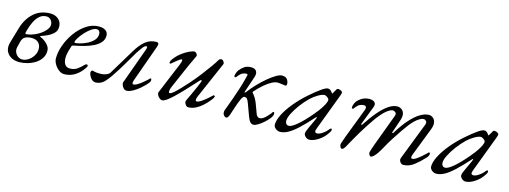

<svg xmlns="http://www.w3.org/2000/svg" viewBox="-15 -952 3964 1495"><g transform="rotate(15 1967.0 -204.5)"><path d="M129 15Q68 15 36.5 -21.5Q5 -58 21 -115Q30 -146 39 -176.5Q48 -207 57 -238Q80 -318 133.5 -366Q187 -414 267 -414Q291 -414 311.5 -404.5Q332 -395 345 -376Q358 -357 358 -329Q358 -299 338 -279Q318 -259 290.5 -246Q263 -233 238 -225Q234 -224 234 -221.5Q234 -219 239 -217Q260 -208 278 -194Q296 -180 307 -163Q318 -146 318 -126Q318 -91 300 -64.5Q282 -38 253.5 -20.5Q225 -3 192 6Q159 15 129 15ZM144 -11Q168 -11 192 -26Q216 -41 232.5 -66.5Q249 -92 249 -123Q249 -153 230 -172.5Q211 -192 176 -192Q147 -192 125 -182Q103 -172 95 -140L84 -96Q78 -73 86 -53.5Q94 -34 110 -22.5Q126 -11 144 -11ZM127 -209Q170 -215 207.5 -234.5Q245 -254 269 -280Q293 -306 293 -329Q293 -350 279.5 -367Q266 -384 242 -384Q211 -384 187.5 -363.5Q164 -343 148 -310Q132 -277 122 -239L117 -219Q116 -214 119 -211Q122 -208 127 -209Z M489 15Q468 15 446.5 -1Q425 -17 411 -41.5Q397 -66 397 -89Q397 -139 417.5 -195.5Q438 -252 474 -301.5Q510 -351 557.5 -382.5Q605 -414 658 -414Q693 -414 712.5 -399.5Q732 -385 732 -359Q732 -328 712.5 -305Q693 -282 660 -265.5Q627 -249 586.5 -238Q546 -227 504 -219Q498 -218 494.5 -216.5Q491 -215 489 -209Q482 -187 475 -161Q468 -135 468 -112Q468 -77 481.5 -58Q495 -39 521 -39Q557 -39 582 -57Q607 -75 623 -93Q633 -104 641 -104Q651 -104 651 -94Q651 -93 651 -90.5Q651 -88 649 -86Q629 -53 604 -30.5Q579 -8 550.5 3.5Q522 15 489 15ZM511 -242Q522 -242 548.5 -248.5Q575 -255 604 -269.5Q633 -284 653.5 -305.5Q674 -327 674 -357Q674 -370 667 -379.5Q660 -389 647 -389Q626 -389 601.5 -371.5Q577 -354 555 -329.5Q533 -305 518.5 -282Q504 -259 504 -248Q504 -242 511 -242Z M744 14Q725 14 712 1.5Q699 -11 692 -26.5Q685 -42 685 -51Q685 -56 688 -62.5Q691 -69 699 -69Q701 -69 703 -68.5Q705 -68 709 -66Q715 -65 726 -63Q737 -61 759 -61Q788 -61 809.5 -70Q831 -79 838 -92L960 -294Q995 -353 1033 -383.5Q1071 -414 1123 -414Q1127 -414 1130.5 -412Q1134 -410 1136.5 -407Q1139 -404 1139 -401Q1139 -397 1138 -392Q1137 -387 1135 -380L1027 -78Q1017 -47 1033 -47Q1045 -47 1062.5 -57.5Q1080 -68 1098 -82.5Q1116 -97 1128.5 -108.5Q1141 -120 1144 -123Q1147 -126 1148.5 -127Q1150 -128 1151 -128Q1154 -128 1156 -124Q1158 -120 1158 -115Q1158 -111 1155.5 -104Q1153 -97 1145 -88Q1128 -68 1108 -50Q1088 -32 1067.5 -17.5Q1047 -3 1027.5 5.5Q1008 14 993 14Q979 14 968.5 3Q958 -8 953.5 -21.5Q949 -35 951 -42L1059 -341Q1061 -348 1061 -354.5Q1061 -361 1055 -361Q1041 -361 1024 -338.5Q1007 -316 994 -296Q989 -288 974.5 -263Q960 -238 940 -204Q920 -170 898 -134.5Q876 -99 855.5 -69.5Q835 -40 819 -23Q800 -2 781 6Q762 14 744 14Z M1280 14Q1269 14 1257.5 4.5Q1246 -5 1240 -18Q1234 -31 1237 -39L1342 -292Q1349 -309 1351 -321Q1353 -333 1345 -333Q1340 -333 1328.5 -325Q1317 -317 1302.5 -305Q1288 -293 1273 -280Q1271 -278 1265.5 -279Q1260 -280 1260 -283Q1260 -287 1262 -294.5Q1264 -302 1272 -313Q1297 -347 1327.5 -370Q1358 -393 1385.5 -405.5Q1413 -418 1427 -418Q1432 -418 1438.5 -412.5Q1445 -407 1449 -399.5Q1453 -392 1449 -385Q1416 -317 1386 -247Q1356 -177 1326 -109Q1317 -89 1315 -72Q1313 -55 1323 -55Q1333 -55 1353 -72Q1373 -89 1398.5 -116Q1424 -143 1452 -174Q1490 -217 1525.5 -263Q1561 -309 1587 -346Q1613 -383 1621 -398Q1626 -408 1633 -411Q1640 -414 1646 -414Q1652 -414 1658 -408Q1664 -402 1667.5 -394Q1671 -386 1668 -380L1540 -86Q1532 -67 1533 -57Q1534 -47 1543 -47Q1556 -47 1577 -61Q1598 -75 1620 -93.5Q1642 -112 1657 -127Q1658 -128 1660 -128Q1663 -128 1666 -125.5Q1669 -123 1669 -119Q1669 -117 1668 -115Q1667 -113 1665.5 -110Q1664 -107 1661.5 -103Q1659 -99 1655.5 -94.5Q1652 -90 1647 -84Q1628 -60 1603 -37.5Q1578 -15 1549.5 -0.5Q1521 14 1489 14Q1476 14 1465.5 -3Q1455 -20 1461 -33Q1475 -63 1491 -97Q1507 -131 1519.5 -160Q1532 -189 1537 -203Q1542 -215 1536 -216Q1530 -217 1525 -211Q1473 -154 1433 -111.5Q1393 -69 1363.5 -41.5Q1334 -14 1313.5 0Q1293 14 1280 14Z M1795 15Q1790 15 1784 10Q1778 5 1773.5 -2Q1769 -9 1769 -15Q1769 -26 1769 -29.5Q1769 -33 1771 -38Q1773 -43 1778 -56Q1795 -101 1810.5 -145Q1826 -189 1839.5 -231Q1853 -273 1863 -312Q1869 -334 1871 -345Q1873 -356 1863 -356Q1848 -356 1831.5 -349Q1815 -342 1791 -310Q1787 -306 1781 -307Q1775 -308 1775 -315Q1775 -321 1777.5 -330.5Q1780 -340 1784.5 -349.5Q1789 -359 1793 -364Q1810 -385 1831 -399.5Q1852 -414 1886 -414Q1904 -414 1916 -406.5Q1928 -399 1932 -384Q1936 -369 1929 -348L1886 -221Q1882 -210 1886.5 -211Q1891 -212 1895 -217Q1922 -253 1955.5 -288Q1989 -323 2023 -351.5Q2057 -380 2086 -397Q2115 -414 2133 -414Q2166 -414 2177.5 -394.5Q2189 -375 2188 -360Q2188 -345 2177 -345Q2172 -345 2164 -346.5Q2156 -348 2147 -349Q2139 -350 2131 -351Q2123 -352 2115 -352Q2094 -352 2069.5 -339Q2045 -326 2021 -306.5Q1997 -287 1978 -268Q1959 -249 1949 -237Q1945 -233 1944.5 -230.5Q1944 -228 1946 -226Q1973 -196 1989.5 -154.5Q2006 -113 2020 -72Q2024 -62 2031.5 -55Q2039 -48 2049 -48Q2062 -48 2074.5 -55.5Q2087 -63 2100.5 -76.5Q2114 -90 2127 -106Q2133 -114 2135.5 -118.5Q2138 -123 2142 -123Q2145 -123 2147.5 -120Q2150 -117 2150 -109Q2150 -93 2134 -72.5Q2118 -52 2095.5 -32Q2073 -12 2051 1Q2029 14 2017 14Q2001 14 1990 3Q1979 -8 1969 -34L1931 -137Q1922 -162 1914.5 -170Q1907 -178 1893 -178Q1887 -178 1881 -170.5Q1875 -163 1871 -155Q1851 -110 1841.5 -78Q1832 -46 1821 -16Q1815 0 1809.5 7.5Q1804 15 1795 15Z M2228 14Q2216 14 2204 7.5Q2192 1 2184.5 -9Q2177 -19 2177 -30Q2177 -66 2201 -113.5Q2225 -161 2268 -213.5Q2311 -266 2367 -315Q2421 -362 2455 -385.5Q2489 -409 2505 -409Q2521 -409 2533 -395Q2547 -377 2545.5 -378.5Q2544 -380 2545 -380Q2547 -380 2548.5 -381.5Q2550 -383 2551 -386Q2565 -410 2568 -415Q2571 -420 2568 -416Q2574 -426 2580 -426Q2589 -426 2598 -423Q2607 -420 2612.5 -415Q2618 -410 2618 -405Q2618 -400 2611 -380L2499 -83Q2486 -49 2512 -49Q2530 -49 2555.5 -66.5Q2581 -84 2600 -109Q2602 -111 2604.5 -112.5Q2607 -114 2609 -114Q2613 -114 2614.5 -111.5Q2616 -109 2616 -103Q2616 -96 2602 -75.5Q2588 -55 2573 -40Q2545 -14 2516.5 0Q2488 14 2464 14Q2454 14 2444 8Q2434 2 2427.5 -7Q2421 -16 2421 -25Q2421 -36 2427 -48Q2423 -39 2426.5 -48Q2430 -57 2438.5 -76Q2447 -95 2457 -116Q2467 -137 2474 -153Q2479 -164 2478.5 -169.5Q2478 -175 2472 -168Q2411 -100 2367.5 -60Q2324 -20 2291 -3Q2258 14 2228 14ZM2284 -49Q2306 -49 2349.5 -85.5Q2393 -122 2448 -187Q2486 -231 2508 -268Q2530 -305 2530 -323Q2530 -331 2517 -342Q2511 -347 2504 -350Q2497 -353 2492 -353Q2474 -353 2442.5 -335Q2411 -317 2385 -292Q2352 -260 2322 -220Q2292 -180 2273.5 -143Q2255 -106 2255 -83Q2255 -68 2263 -58.5Q2271 -49 2284 -49Z M2729 17Q2724 17 2720 12Q2716 7 2713.5 0Q2711 -7 2711 -13Q2711 -18 2717.5 -37Q2724 -56 2734 -84L2826 -325Q2831 -338 2826 -347Q2821 -356 2809 -356Q2794 -356 2777.5 -349Q2761 -342 2737 -310Q2733 -306 2728.5 -306.5Q2724 -307 2722 -314Q2722 -320 2724 -329.5Q2726 -339 2730.5 -349Q2735 -359 2739 -364Q2756 -385 2780 -399Q2804 -413 2838 -414Q2852 -414 2865.5 -409.5Q2879 -405 2885.5 -393Q2892 -381 2884 -360L2827 -212Q2824 -205 2828.5 -204Q2833 -203 2836 -208Q2879 -274 2918.5 -320Q2958 -366 2994.5 -390Q3031 -414 3063 -414Q3082 -414 3097.5 -403Q3113 -392 3118.5 -370.5Q3124 -349 3113 -317L3077 -212Q3074 -205 3078.5 -204Q3083 -203 3086 -208Q3128 -277 3168.5 -322.5Q3209 -368 3247 -391Q3285 -414 3317 -414Q3336 -414 3351 -402Q3366 -390 3370.5 -366.5Q3375 -343 3361 -308L3275 -86Q3260 -50 3280 -50Q3292 -50 3309 -61Q3326 -72 3343.5 -87Q3361 -102 3374 -114.5Q3387 -127 3391 -131Q3392 -132 3392.5 -132Q3393 -132 3394 -132Q3397 -132 3399.5 -129.5Q3402 -127 3402 -123Q3402 -115 3398.5 -106.5Q3395 -98 3384 -87Q3351 -50 3310 -18Q3269 14 3222 14Q3214 14 3205.5 7.5Q3197 1 3192.5 -10Q3188 -21 3192 -32L3308 -331Q3316 -351 3307.5 -361Q3299 -371 3288 -372Q3272 -373 3245 -355.5Q3218 -338 3185 -297Q3170 -278 3143.5 -240Q3117 -202 3089.5 -158.5Q3062 -115 3042 -78Q3025 -46 3010 -25Q2995 -4 2983 6.5Q2971 17 2963 17Q2958 17 2954 12.5Q2950 8 2947.5 2Q2945 -4 2945 -10Q2945 -15 2951.5 -35.5Q2958 -56 2968 -84L3061 -334Q3070 -357 3059 -365.5Q3048 -374 3041 -375Q3025 -377 2998 -358.5Q2971 -340 2938 -299Q2926 -285 2908 -259Q2890 -233 2869.5 -201.5Q2849 -170 2829.5 -137.5Q2810 -105 2795 -78Q2769 -30 2755 -6.5Q2741 17 2729 17Z M3488 14Q3476 14 3464 7.5Q3452 1 3444.5 -9Q3437 -19 3437 -30Q3437 -66 3461 -113.5Q3485 -161 3528 -213.5Q3571 -266 3627 -315Q3681 -362 3715 -385.5Q3749 -409 3765 -409Q3781 -409 3793 -395Q3807 -377 3805.5 -378.5Q3804 -380 3805 -380Q3807 -380 3808.5 -381.5Q3810 -383 3811 -386Q3825 -410 3828 -415Q3831 -420 3828 -416Q3834 -426 3840 -426Q3849 -426 3858 -423Q3867 -420 3872.5 -415Q3878 -410 3878 -405Q3878 -400 3871 -380L3759 -83Q3746 -49 3772 -49Q3790 -49 3815.5 -66.5Q3841 -84 3860 -109Q3862 -111 3864.5 -112.5Q3867 -114 3869 -114Q3873 -114 3874.5 -111.5Q3876 -109 3876 -103Q3876 -96 3862 -75.5Q3848 -55 3833 -40Q3805 -14 3776.5 0Q3748 14 3724 14Q3714 14 3704 8Q3694 2 3687.5 -7Q3681 -16 3681 -25Q3681 -36 3687 -48Q3683 -39 3686.5 -48Q3690 -57 3698.5 -76Q3707 -95 3717 -116Q3727 -137 3734 -153Q3739 -164 3738.5 -169.5Q3738 -175 3732 -168Q3671 -100 3627.5 -60Q3584 -20 3551 -3Q3518 14 3488 14ZM3544 -49Q3566 -49 3609.5 -85.5Q3653 -122 3708 -187Q3746 -231 3768 -268Q3790 -305 3790 -323Q3790 -331 3777 -342Q3771 -347 3764 -350Q3757 -353 3752 -353Q3734 -353 3702.5 -335Q3671 -317 3645 -292Q3612 -260 3582 -220Q3552 -180 3533.5 -143Q3515 -106 3515 -83Q3515 -68 3523 -58.5Q3531 -49 3544 -49Z"/></g></svg>

Font: EB Garamond
Style: Italic
Weight: 400
Italic angle: -17.2°
Designer: Georg Duffner and Octavio Pardo
Foundry: Georg Duffner
Version: Version 1.001